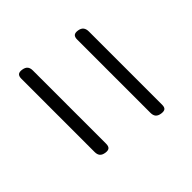

<svg xmlns="http://www.w3.org/2000/svg" viewBox="-43 -673 686 686"><g transform="rotate(45 300.0 -330.0)"><path d="M68 -185Q55 -185 50 -191Q45 -197 47 -210Q49 -223 56 -229Q63 -235 76 -235H446Q459 -235 464 -229Q469 -223 467 -210Q465 -197 458 -191Q451 -185 438 -185ZM110 -425Q97 -425 92 -431Q87 -437 89 -450Q91 -463 98.5 -469Q106 -475 119 -475H489Q502 -475 506.5 -469Q511 -463 509 -450Q507 -437 500 -431Q493 -425 480 -425Z"/></g></svg>

Font: Maple Mono Thin
Style: Italic
Weight: 250
Italic angle: -10°
Monospace: yes
Designer: subframe7536
Version: Version 7.000